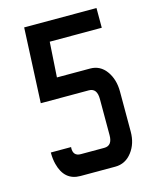

<svg xmlns="http://www.w3.org/2000/svg" viewBox="-85 -564 471 618"><g transform="rotate(-15 150.0 -254.5)"><path d="M231.2 -102.8V-223.3Q231.2 -259.4 204.1 -259.4H46.4H44V-261.9L55.3 -506.4V-508.9H57.3H294H296.4V-506.4V-445.7V-443.2H294H123L115.6 -326.1H226.3Q259.4 -326.1 279.6 -298.4Q299.9 -270.3 299.9 -229.7V-96.3Q299.9 -56.3 278.7 -28.7Q256.9 0 222.8 0H106.7Q53.4 0 38.5 -58.8Q34.1 -76.1 34.1 -95.4V-97.8H36.1H98.8H101.8L101.3 -95.4Q100.3 -67.7 126 -67.7H204.1Q231.2 -67.7 231.2 -102.8Z"/></g></svg>

Font: RIT Uroob
Style: 

Weight: 700
Designer: Hussain K H
Foundry: RIT
Version: 2.1.1